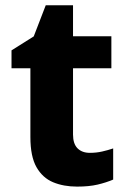

<svg xmlns="http://www.w3.org/2000/svg" viewBox="-20 -682 468 712"><path d="M313.2 -115.2Q337.2 -115.2 358.6 -120.1Q379.9 -124.9 399.7 -131.6V-16.1Q374.2 -5.1 342.1 2.5Q310.1 10 265.8 10Q215.8 10 176.9 -6.2Q138 -22.4 115.3 -62.1Q92.7 -101.8 92.7 -173.5V-428.9H22.7V-495.2L105.1 -547L149.6 -662.4H250.8V-547.5H393V-428.9H250.8V-182.9Q250.8 -148.8 267.5 -132Q284.3 -115.2 313.2 -115.2Z"/></svg>

Font: Noto Sans Oriya
Style: Regular
Weight: 400
Designer: Amélie Bonet and Sol Matas
Foundry: Google LLC
Version: Version 2.006